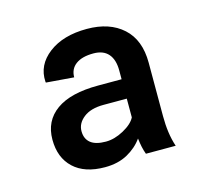

<svg xmlns="http://www.w3.org/2000/svg" viewBox="-67 -796 570 532"><g transform="rotate(-15 218.5 -529.5)"><path d="M292 -344.7Q288.1 -355 285.6 -366.7Q283.2 -378.4 281.7 -391.1Q265.6 -368.2 238.3 -353Q210.9 -337.9 173.3 -337.9Q115.2 -337.9 83.5 -367.7Q51.8 -397.5 51.8 -449.2Q51.8 -502.9 92.8 -532.2Q133.8 -561.5 212.9 -561.5H280.3V-586.9Q280.3 -617.7 265.9 -634.3Q251.5 -650.9 223.1 -650.9Q190.4 -650.9 172.6 -637.7Q154.8 -624.5 154.8 -600.6L75.2 -606.9L74.7 -609.9Q71.8 -657.7 113.3 -689.5Q154.8 -721.2 223.1 -721.2Q288.1 -721.2 326.4 -686.5Q364.7 -651.9 364.7 -586.4V-433.1Q364.7 -408.2 367.7 -386.7Q370.6 -365.2 377.4 -344.7ZM193.8 -405.8Q218.8 -405.8 245.1 -420.2Q271.5 -434.6 280.3 -452.1V-505.9H213.4Q176.8 -505.9 156.2 -489.7Q135.7 -473.6 135.7 -451.2Q135.7 -429.2 150.1 -417.5Q164.6 -405.8 193.8 -405.8Z"/></g></svg>

Font: TypoPRO Roboto Slab
Style: Regular
Weight: 400
Designer: Google
Version: Version 1.100263; 2013; ttfautohint (v0.94.20-1c74) -l 8 -r 